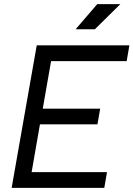

<svg xmlns="http://www.w3.org/2000/svg" viewBox="-20 -914 649 934"><path d="M36.6 0H487.3L500.5 -76.7H133.8L174.3 -309.1H454.1L467.3 -385.3H188L228.5 -616.7H596.2L609.4 -693.4H158.7ZM347.7 -771.5H441.4L565.4 -894H453.1Z"/></svg>

Font: Cascadia Mono SemiLight
Style: Italic
Weight: 350
Italic angle: -10°
Monospace: yes
Designer: Aaron Bell
Foundry: Saja Typeworks
Version: Version 2404.023